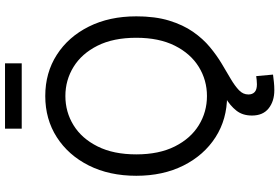

<svg xmlns="http://www.w3.org/2000/svg" viewBox="-200 -746 1151 792"><g transform="rotate(-90 376.0 -349.5)"><path d="M376.5 11.2Q280.8 11.2 206.5 -36.4Q132.3 -84 89.8 -168.5Q47.4 -252.9 47.4 -363.3Q47.4 -474.6 89.8 -559.1Q132.3 -643.6 206.5 -691.2Q280.8 -738.8 376.5 -738.8Q472.2 -738.8 546.4 -691.2Q620.6 -643.6 662.8 -559.1Q705.1 -474.6 705.1 -363.3Q705.1 -252.9 662.8 -168.5Q620.6 -84 546.4 -36.4Q472.2 11.2 376.5 11.2ZM376.5 -71.8Q441.9 -71.8 496.6 -105.5Q551.3 -139.2 584 -204.3Q616.7 -269.5 616.7 -363.3Q616.7 -458 584 -523.2Q551.3 -588.4 496.6 -622.1Q441.9 -655.8 376.5 -655.8Q310.5 -655.8 255.9 -622.1Q201.2 -588.4 168.5 -522.9Q135.7 -457.5 135.7 -363.3Q135.7 -269.5 168.5 -204.3Q201.2 -139.2 255.9 -105.5Q310.5 -71.8 376.5 -71.8ZM400.4 206.1Q355 206.1 325.4 182.6Q295.9 159.2 295.9 113.8Q295.9 75.2 316.2 49.6Q336.4 23.9 369.6 4.4Q402.8 -15.1 442.6 -34.7Q482.4 -54.2 522.2 -79.1Q562 -104 595.2 -140.6Q628.4 -177.2 648.4 -231.2Q668.5 -285.2 668.5 -363.3H705.1Q705.1 -285.2 687.5 -227.8Q669.9 -170.4 641.4 -129.4Q612.8 -88.4 578.4 -59.8Q543.9 -31.2 509.5 -10.7Q475.1 9.8 446.5 26.6Q418 43.5 400.4 60.3Q382.8 77.1 382.8 99.1Q382.8 115.7 392.8 125Q402.8 134.3 424.8 134.3Q433.1 134.3 442.4 133.3Q451.7 132.3 458.5 131.3L464.8 200.7Q450.7 202.6 434.3 204.3Q418 206.1 400.4 206.1ZM511.2 -904.8V-835.9H241.7V-904.8Z"/></g></svg>

Font: Inter 28pt
Style: Regular
Weight: 400
Designer: Rasmus Andersson
Foundry: rsms
Version: Version 4.001;git-66647c0bb